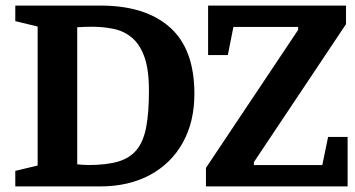

<svg xmlns="http://www.w3.org/2000/svg" viewBox="-20 -668 1272 688"><path d="M34.8 0V-55.7L114.9 -74.9V-572.9L34.8 -592.3V-648H340.2Q501 -648 588.8 -570Q676.6 -492 676.6 -331.8Q676.6 -231.9 635.2 -157.1Q593.7 -82.3 517.5 -41.1Q441.4 0 338.4 0ZM297.1 -76.7Q361.2 -76.7 403.2 -89Q445.1 -101.3 469.5 -130.9Q493.9 -160.4 503.8 -212.2Q513.7 -263.9 513.7 -342.9Q513.7 -419.3 497.3 -464.5Q480.9 -509.7 452.3 -533.4Q423.7 -557.1 386.7 -564.6Q349.6 -572.2 308.8 -572.2Q294.7 -572.2 281.6 -571.7Q268.5 -571.3 256.7 -570.3V-79.3Q264.3 -78.2 275.4 -77.5Q286.6 -76.7 297.1 -76.7ZM718 0V-66.4L1048.3 -560.9V-571.6H816.4L796.4 -470.7H725.7V-648H1219.9V-581.6L889.8 -87.1V-76.4H1134.9L1155.7 -177.3H1225.6V0Z"/></svg>

Font: Faustina Light
Style: Regular
Weight: 300
Designer: Alfonso Garcia
Foundry: http://www.omnibus-type.com
Version: Version 1.200